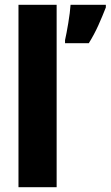

<svg xmlns="http://www.w3.org/2000/svg" viewBox="-20 -780 461 800"><path d="M216 0H57V-760H216ZM421 -760H274Q272 -729 264.5 -684Q257 -639 251 -613V-600H350Q373 -637 390 -675Q407 -713 421 -749Z"/></svg>

Font: Noto Sans Display SemiCondensed Extra
Style: Regular
Weight: 800
Width: 4
Designer: Monotype Design Team
Foundry: Monotype Imaging Inc.
Version: Version 1.900